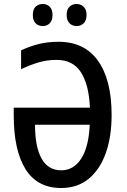

<svg xmlns="http://www.w3.org/2000/svg" viewBox="-20 -935 639 965"><path d="M264 -634Q217 -634 174.5 -621.5Q132 -609 86 -587V-682Q129 -702 174 -713.5Q219 -725 274 -725Q405 -725 473 -629Q541 -533 541 -357Q541 -249 512 -166.5Q483 -84 426.5 -37Q370 10 287 10Q168 10 108.5 -84.5Q49 -179 49 -356V-394H432Q427 -509 387 -571.5Q347 -634 264 -634ZM288 -79Q350 -79 388 -137.5Q426 -196 431 -308H156Q156 -197 189 -138Q222 -79 288 -79ZM145 -860Q145 -888 159 -901.5Q173 -915 195 -915Q216 -915 230 -901Q244 -887 244 -860Q244 -832 230 -818Q216 -804 195 -804Q173 -804 159 -818Q145 -832 145 -860ZM315 -860Q315 -888 329.5 -901.5Q344 -915 365 -915Q386 -915 400.5 -901Q415 -887 415 -860Q415 -832 400.5 -818Q386 -804 365 -804Q344 -804 329.5 -818Q315 -832 315 -860Z"/></svg>

Font: Avrile Sans Condensed Medium
Style: Regular
Weight: 500
Width: 3
Designer: Monotype Design Team
Foundry: Monotype Imaging Inc.
Version: Version 2.001;September 10, 2019;FontCreator 11.5.0.2425 64-